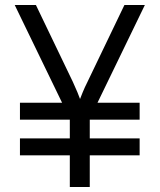

<svg xmlns="http://www.w3.org/2000/svg" viewBox="-20 -750 640 770"><path d="M60 -127V-195H260V-270H60V-338H229L39 -730H124L272 -422Q283 -398 290.5 -380Q298 -362 301 -353Q304 -361 311.5 -379.5Q319 -398 331 -422L479 -730H561L371 -338H540V-270H340V-195H540V-127H340V0H260V-127Z"/></svg>

Font: Pitagon Sans Mono Light
Style: Regular
Weight: 300
Monospace: yes
Designer: Travis Tran
Foundry: Pitagon
Version: Version 1.001; ttfautohint (v1.8.4.7-5d5b);gftools[0.9.26]